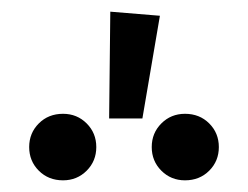

<svg xmlns="http://www.w3.org/2000/svg" viewBox="-20 -933 425 329"><path d="M254 -906 224 -730H167L169 -913ZM145 -681Q145 -657 128.5 -640.5Q112 -624 88 -624Q63 -624 46.5 -640.5Q30 -657 30 -681Q30 -705 46.5 -721.5Q63 -738 88 -738Q112 -738 128.5 -721.5Q145 -705 145 -681ZM355 -681Q355 -657 338.5 -640.5Q322 -624 297 -624Q273 -624 256.5 -640.5Q240 -657 240 -681Q240 -705 256.5 -721.5Q273 -738 297 -738Q322 -738 338.5 -721.5Q355 -705 355 -681Z"/></svg>

Font: FiraGOUPP
Style: Medium
Weight: 400
Designer: bBox Type
Foundry: bBox Type GmbH
Version: Version 1.001